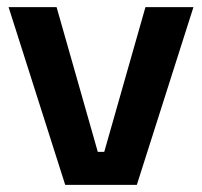

<svg xmlns="http://www.w3.org/2000/svg" viewBox="-20 -516 564 536"><path d="M162 0 4 -496H138L253 -92H271L386 -496H520L362 0Z"/></svg>

Font: Space Grotesk Frontify
Style: Bold
Weight: 700
Designer: Florian Karsten
Version: Version 2.000